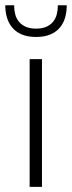

<svg xmlns="http://www.w3.org/2000/svg" viewBox="-28 -728 280 748"><path d="M0 0ZM135.5 -497.5V0H87.5V-497.5ZM112.5 -584Q79.5 -584 56.8 -593.8Q34 -603.5 19.8 -620.5Q5.5 -637.5 -1 -660Q-7.5 -682.5 -7.5 -707.5H27Q27 -689 31.2 -672.5Q35.5 -656 45.8 -643.5Q56 -631 72.2 -623.8Q88.5 -616.5 112.5 -616.5Q136.5 -616.5 152.8 -623.8Q169 -631 179 -643.5Q189 -656 193.2 -672.5Q197.5 -689 197.5 -707.5H232Q232 -682.5 225.8 -660Q219.5 -637.5 205.2 -620.5Q191 -603.5 168.2 -593.8Q145.5 -584 112.5 -584Z"/></svg>

Font: Lato Light
Style: Regular
Weight: 300
Designer: Lukasz Dziedzic
Foundry: tyPoland Lukasz Dziedzic
Version: Version 2.007; 2014-02-27